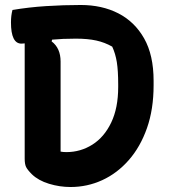

<svg xmlns="http://www.w3.org/2000/svg" viewBox="-20 -740 690 770"><path d="M596 -398Q596 -302 569.5 -226.5Q543 -151 496.5 -98Q450 -45 390 -17.5Q330 10 263 10Q219 10 176.5 -3Q134 -16 108 -41Q90 -59 84.5 -70.5Q79 -82 79 -104V-566Q70 -565 66 -565Q24 -565 24 -650Q24 -678 30 -700Q95 -711 164.5 -715.5Q234 -720 304 -720Q389 -720 454.5 -686.5Q520 -653 558 -586Q596 -519 596 -416ZM223 -132Q228 -131 234 -130.5Q240 -130 246 -130Q303 -130 350.5 -160Q398 -190 426 -248.5Q454 -307 454 -391V-401Q454 -457 448.5 -491Q443 -525 430 -553Q400 -570 366 -577.5Q332 -585 284 -585Q257 -585 233.5 -584Q210 -583 189 -581L187 -574Q223 -547 223 -493Z"/></svg>

Font: Recursive Sn Csl St
Style: Bold
Weight: 700
Version: Version 1.079;hotconv 1.0.112;makeotfexe 2.5.65598; ttfautoh